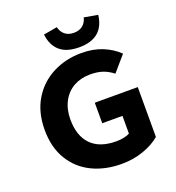

<svg xmlns="http://www.w3.org/2000/svg" viewBox="-164 -1063 1103 1205"><g transform="rotate(-20 387.5 -460.0)"><path d="M60 -353Q60 -469 110.5 -553.5Q161 -638 248 -683Q335 -728 441 -728Q520 -728 581.5 -702.5Q643 -677 686 -635L598 -533Q565 -559 530 -571Q495 -583 446 -583Q384 -583 336 -556Q288 -529 261 -478Q234 -427 234 -359Q234 -250 291 -191Q348 -132 460 -132Q485 -132 509.5 -137Q534 -142 549 -151V-269H414V-406H701V-73Q657 -35 589 -11Q521 13 443 13Q333 13 246.5 -29Q160 -71 110 -153.5Q60 -236 60 -353ZM261 -917 352 -933Q360 -900 383 -881.5Q406 -863 442 -863Q478 -863 501 -881.5Q524 -900 532 -933L623 -917Q605 -766 442 -766Q359 -766 314 -805Q269 -844 261 -917Z"/></g></svg>

Font: Nebula Sans Bold
Style: Regular
Weight: 700
Designer: Paul D. Hunt for Adobe (as Source Sans)
Foundry: Nebula Entertainment & Broadcasting LLC
Version: Version 1.010